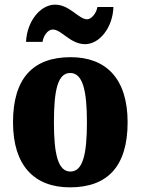

<svg xmlns="http://www.w3.org/2000/svg" viewBox="-20 -796 605 826"><path d="M346 -606C408 -606 465 -677 468 -766H399C395 -739 373 -713 355 -713C318 -713 280 -776 217 -776C154 -776 96 -705 92 -616H163C167 -643 186 -669 207 -669C245 -669 282 -606 346 -606ZM281 10C444 10 529 -82 529 -270C529 -458 436 -550 284 -550C121 -550 36 -458 36 -270C36 -82 129 10 281 10ZM283 -58C230 -58 212 -131 212 -270C212 -410 229 -482 282 -482C335 -482 354 -410 354 -270C354 -131 336 -58 283 -58Z"/></svg>

Font: Noto Serif Devanagari Condensed Black
Style: Regular
Weight: 900
Width: 3
Designer: Universal Thirst, Indian Type Foundry and the Monotype Design Team
Foundry: Monotype Imaging Inc.
Version: Version 2.004